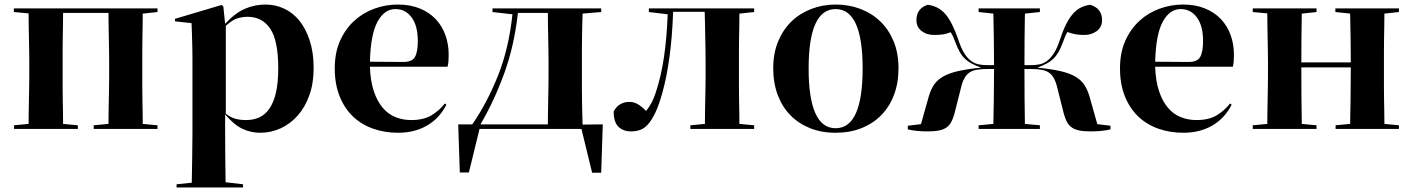

<svg xmlns="http://www.w3.org/2000/svg" viewBox="-20 -576 6227 846"><path d="M674 -523 609 -516Q609 -492 608.5 -464Q608 -436 607.5 -408.5Q607 -381 607 -355Q607 -329 607 -308V-238Q607 -217 607 -191Q607 -165 607.5 -137.5Q608 -110 608.5 -82Q609 -54 609 -30L674 -24V-8H393V-24L458 -30Q458 -54 458.5 -82Q459 -110 459.5 -137.5Q460 -165 460.5 -191Q461 -217 461 -238V-308Q461 -329 460.5 -355.5Q460 -382 459.5 -410Q459 -438 458.5 -466Q458 -494 458 -519H258Q258 -494 257.5 -466Q257 -438 256.5 -410Q256 -382 256 -355.5Q256 -329 256 -308V-238Q256 -217 256 -191Q256 -165 256.5 -137.5Q257 -110 257.5 -82Q258 -54 258 -30L323 -24V-8H42V-24L106 -30Q106 -54 106.5 -82Q107 -110 107.5 -137.5Q108 -165 108.5 -191Q109 -217 109 -238V-308Q109 -329 108.5 -355Q108 -381 107.5 -408.5Q107 -436 106.5 -464Q106 -492 106 -517L41 -523V-539H674Z M964 -548 972 -471Q1015 -518 1058.5 -537Q1102 -556 1150 -556Q1193 -556 1232 -538Q1271 -520 1299.5 -484.5Q1328 -449 1345 -396.5Q1362 -344 1362 -276Q1362 -209 1343 -156Q1324 -103 1291.5 -66.5Q1259 -30 1216.5 -10.5Q1174 9 1126 9Q1086 9 1049 -8Q1012 -25 972 -72V6Q972 51 972.5 107Q973 163 974 227L1051 236V250H758V236L825 229Q826 164 827 108Q828 52 828 6V-320Q828 -344 827.5 -363.5Q827 -383 826.5 -400.5Q826 -418 825.5 -435.5Q825 -453 824 -474L751 -482V-493L956 -554ZM1071 -502Q1048 -502 1025.5 -495Q1003 -488 975 -462V-75Q997 -58 1018 -52.5Q1039 -47 1065 -47Q1097 -47 1123 -59Q1149 -71 1167.5 -98Q1186 -125 1196 -168.5Q1206 -212 1206 -275Q1206 -398 1170.5 -450Q1135 -502 1071 -502Z M1792 -47Q1845 -47 1879.5 -67Q1914 -87 1940 -120L1947 -115Q1917 -55 1862 -23Q1807 9 1734 9Q1674 9 1622.5 -9.5Q1571 -28 1534 -64Q1497 -100 1476 -153Q1455 -206 1455 -275Q1455 -344 1478.5 -396.5Q1502 -449 1541 -484.5Q1580 -520 1630 -538Q1680 -556 1733 -556Q1787 -556 1829 -539Q1871 -522 1899.5 -492Q1928 -462 1942.5 -421.5Q1957 -381 1957 -335Q1957 -318 1956 -305.5Q1955 -293 1952 -282H1610Q1612 -219 1627 -174.5Q1642 -130 1666 -101.5Q1690 -73 1722.5 -60Q1755 -47 1792 -47ZM1722 -536Q1674 -536 1643.5 -480.5Q1613 -425 1610 -304L1754 -303Q1795 -302 1808 -324.5Q1821 -347 1821 -395Q1821 -462 1794 -499Q1767 -536 1722 -536Z M2544 -238Q2544 -217 2544 -190.5Q2544 -164 2544.5 -136Q2545 -108 2545.5 -80Q2546 -52 2547 -27L2636 -28L2629 185H2589L2542 -8H2093L2046 184H2006L1999 -28H2061Q2126 -122 2174 -242Q2222 -362 2238 -513L2150 -523V-539H2629V-523L2547 -516Q2546 -491 2545.5 -463.5Q2545 -436 2544.5 -408.5Q2544 -381 2544 -355Q2544 -329 2544 -308V-238ZM2262 -519Q2246 -374 2201.5 -252Q2157 -130 2097 -28H2394Q2394 -52 2394.5 -80Q2395 -108 2395.5 -136Q2396 -164 2396.5 -190.5Q2397 -217 2397 -238V-308Q2397 -329 2396.5 -355.5Q2396 -382 2395.5 -410Q2395 -438 2394.5 -466Q2394 -494 2394 -519H2262Z M3303 -523 3238 -516Q3238 -492 3237.5 -464Q3237 -436 3236.5 -408.5Q3236 -381 3236 -355Q3236 -329 3236 -308V-238Q3236 -217 3236 -191Q3236 -165 3236.5 -137.5Q3237 -110 3237.5 -82Q3238 -54 3238 -30L3303 -24V-8H3022V-24L3086 -30Q3086 -54 3086.5 -82Q3087 -110 3087.5 -137.5Q3088 -165 3088.5 -191Q3089 -217 3089 -238V-308Q3089 -330 3088.5 -357Q3088 -384 3087.5 -413Q3087 -442 3086.5 -470.5Q3086 -499 3085 -524H2946Q2942 -414 2930 -325.5Q2918 -237 2898 -165Q2883 -112 2867.5 -79.5Q2852 -47 2835.5 -28.5Q2819 -10 2800.5 -3.5Q2782 3 2761 3Q2726 3 2705 -17.5Q2684 -38 2684 -85Q2695 -106 2712.5 -116.5Q2730 -127 2753 -127Q2772 -127 2788.5 -118Q2805 -109 2827 -87Q2842 -106 2852 -125.5Q2862 -145 2870 -170Q2893 -240 2905.5 -323.5Q2918 -407 2922 -513L2839 -523V-539H3303Z M3543 -274Q3543 -144 3572.5 -77.5Q3602 -11 3662 -11Q3722 -11 3751.5 -77.5Q3781 -144 3781 -274Q3781 -536 3662 -536Q3543 -536 3543 -274ZM3939 -276Q3939 -210 3919 -157.5Q3899 -105 3862.5 -68Q3826 -31 3775 -11Q3724 9 3662 9Q3599 9 3548.5 -11.5Q3498 -32 3462 -69Q3426 -106 3406.5 -158.5Q3387 -211 3387 -276Q3387 -341 3408.5 -393Q3430 -445 3467 -481Q3504 -517 3554.5 -536.5Q3605 -556 3662 -556Q3720 -556 3770.5 -537Q3821 -518 3858.5 -482Q3896 -446 3917.5 -394Q3939 -342 3939 -276Z M4815 -29 4873 -22V-6Q4854 -1 4830.5 1Q4807 3 4786 3Q4756 3 4736 -1Q4716 -5 4703 -14Q4690 -23 4682 -37.5Q4674 -52 4668 -73L4639 -188Q4633 -214 4624 -230.5Q4615 -247 4602 -256Q4589 -265 4569.5 -268.5Q4550 -272 4523 -272H4494Q4494 -206 4494.5 -142.5Q4495 -79 4496 -30L4562 -24V-8H4292V-24L4357 -30Q4358 -79 4359 -142.5Q4360 -206 4360 -272H4330Q4303 -272 4283.5 -268.5Q4264 -265 4251 -256Q4238 -247 4229 -230.5Q4220 -214 4214 -188L4185 -73Q4179 -52 4171 -37.5Q4163 -23 4150 -14Q4137 -5 4117 -1Q4097 3 4067 3Q4046 3 4022.5 1Q3999 -1 3980 -6V-22L4038 -29L4073 -153Q4082 -183 4096.5 -204Q4111 -225 4137 -239.5Q4163 -254 4203 -263Q4243 -272 4303 -278Q4278 -287 4260.5 -296.5Q4243 -306 4230 -319Q4217 -332 4207.5 -349.5Q4198 -367 4189 -391Q4185 -402 4181 -411.5Q4177 -421 4169 -434Q4149 -426 4131.5 -424Q4114 -422 4095 -422Q4063 -422 4040.5 -439.5Q4018 -457 4018 -487Q4018 -539 4068 -555Q4115 -549 4145.5 -514Q4176 -479 4203 -400Q4215 -363 4229 -341Q4243 -319 4259 -307.5Q4275 -296 4292 -292.5Q4309 -289 4329 -289H4360Q4360 -347 4359 -407.5Q4358 -468 4357 -516L4292 -523V-539H4562V-523L4496 -516Q4495 -468 4494.5 -407.5Q4494 -347 4494 -289H4524Q4543 -289 4560.5 -292.5Q4578 -296 4593.5 -307.5Q4609 -319 4623.5 -341Q4638 -363 4650 -400Q4663 -440 4677 -468Q4691 -496 4707 -514.5Q4723 -533 4742 -542.5Q4761 -552 4784 -555Q4836 -539 4836 -487Q4836 -457 4813 -439.5Q4790 -422 4758 -422Q4738 -422 4721.5 -424.5Q4705 -427 4683 -435Q4676 -422 4672 -412Q4668 -402 4664 -391Q4655 -367 4645.5 -349.5Q4636 -332 4623 -319Q4610 -306 4592.5 -296.5Q4575 -287 4551 -278Q4611 -272 4651 -263Q4691 -254 4716.5 -239.5Q4742 -225 4756.5 -204Q4771 -183 4780 -153Z M5252 -47Q5305 -47 5339.5 -67Q5374 -87 5400 -120L5407 -115Q5377 -55 5322 -23Q5267 9 5194 9Q5134 9 5082.5 -9.5Q5031 -28 4994 -64Q4957 -100 4936 -153Q4915 -206 4915 -275Q4915 -344 4938.5 -396.5Q4962 -449 5001 -484.5Q5040 -520 5090 -538Q5140 -556 5193 -556Q5247 -556 5289 -539Q5331 -522 5359.5 -492Q5388 -462 5402.5 -421.5Q5417 -381 5417 -335Q5417 -318 5416 -305.5Q5415 -293 5412 -282H5070Q5072 -219 5087 -174.5Q5102 -130 5126 -101.5Q5150 -73 5182.5 -60Q5215 -47 5252 -47ZM5182 -536Q5134 -536 5103.5 -480.5Q5073 -425 5070 -304L5214 -303Q5255 -302 5268 -324.5Q5281 -347 5281 -395Q5281 -462 5254 -499Q5227 -536 5182 -536Z M6144 -523 6080 -516Q6080 -492 6079.5 -464Q6079 -436 6078.5 -408.5Q6078 -381 6078 -355Q6078 -329 6078 -308V-238Q6078 -217 6078 -191Q6078 -165 6078.5 -137.5Q6079 -110 6079.5 -82Q6080 -54 6080 -30L6144 -24V-8H5865V-24L5929 -30Q5930 -79 5931 -144Q5932 -209 5932 -279H5714Q5714 -209 5714.5 -144Q5715 -79 5716 -30L5781 -24V-8H5500V-24L5564 -30Q5564 -54 5564.5 -82Q5565 -110 5565.5 -137.5Q5566 -165 5566.5 -191Q5567 -217 5567 -238V-308Q5567 -329 5566.5 -355Q5566 -381 5565.5 -408.5Q5565 -436 5564.5 -464Q5564 -492 5564 -517L5500 -523V-539H5781V-523L5716 -516Q5715 -469 5714.5 -411.5Q5714 -354 5714 -301H5932Q5932 -354 5931 -411.5Q5930 -469 5929 -516L5864 -523V-539H6144Z"/></svg>

Font: XinYuGongZhangJiaSongA
Style: Regular
Weight: 900
Designer: XinYuGong
Foundry: Adobe Systems Incorporated
Version: Version 1.00